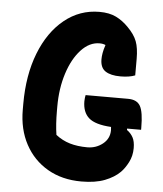

<svg xmlns="http://www.w3.org/2000/svg" viewBox="-53 -766 706 833"><g transform="rotate(5 300.0 -350.0)"><path d="M318 -355H503Q542 -355 556.5 -329Q571 -303 571 -235V-226H510V-220Q527 -208 536.5 -190.5Q546 -173 546 -144Q546 -110 531.5 -82Q517 -54 500 -37Q475 -12 434 4Q393 20 332 20Q248 20 185 -16.5Q122 -53 87 -118Q52 -183 52 -268V-294Q52 -419 89.5 -515Q127 -611 194 -665.5Q261 -720 347 -720Q390 -720 419.5 -705.5Q449 -691 474 -665Q503 -636 514 -607Q525 -578 525 -531V-459Q500 -449 461 -449Q419 -449 396 -464Q373 -479 373 -516Q373 -528 375.5 -543Q378 -558 385 -579Q374 -584 359 -584Q315 -584 278.5 -544.5Q242 -505 221 -439.5Q200 -374 200 -295V-277Q200 -217 207 -172Q235 -150 268.5 -140Q302 -130 345 -130Q383 -130 412 -153Q441 -176 441 -213Q441 -221 440 -227Q371 -231 343 -255.5Q315 -280 315 -328Q315 -335 316 -343Q317 -351 318 -355Z"/></g></svg>

Font: Recursive Mn Csl St XBd
Style: Regular
Weight: 800
Monospace: yes
Version: Version 1.079;hotconv 1.0.112;makeotfexe 2.5.65598; ttfautoh